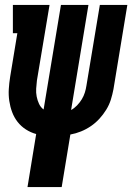

<svg xmlns="http://www.w3.org/2000/svg" viewBox="-20 -550 540 775"><path d="M91 205 126 -9Q104 -15 84.5 -27.5Q65 -40 51 -58Q37 -76 29 -97.5Q21 -119 17.5 -142.5Q14 -166 15.5 -190.5Q17 -215 21 -240L50 -416H32V-530H180L129 -225Q127 -208 126 -192Q125 -176 128 -160.5Q131 -145 137.5 -131Q144 -117 156 -108L226 -530H337L267 -106Q280 -113 291 -124.5Q302 -136 310 -149Q318 -162 322.5 -176.5Q327 -191 329 -205L383 -530H494L438 -190Q434 -169 427.5 -148Q421 -127 409 -107.5Q397 -88 381.5 -71Q366 -54 347 -41Q328 -28 307 -19.5Q286 -11 264 -7L229 205Z"/></svg>

Font: Iosevka Slab Heavy Oblique
Style: Regular
Weight: 900
Italic angle: -9°
Monospace: yes
Designer: Belleve Invis
Foundry: Belleve Invis
Version: Version 11.1.1; ttfautohint (v1.8.3)